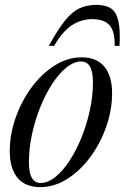

<svg xmlns="http://www.w3.org/2000/svg" viewBox="-20 -757 511 787"><path d="M314.5 -522Q376.5 -522 408 -483.5Q439.5 -445 439.5 -375Q439.5 -306 415.5 -237.8Q391.5 -169.5 350.2 -113.5Q309 -57.5 256 -23.8Q203 10 145 10Q83 10 51.5 -28.5Q20 -67 20 -137Q20 -206 44 -274.2Q68 -342.5 109.2 -398.5Q150.5 -454.5 203.5 -488.2Q256.5 -522 314.5 -522ZM146.5 -7Q176.5 -7 207.2 -31.8Q238 -56.5 265.5 -98.8Q293 -141 314.5 -194.5Q336 -248 348.5 -306Q361 -364 361 -420Q361 -505 313 -505Q283 -505 252.2 -480.2Q221.5 -455.5 194 -413.2Q166.5 -371 145 -317.5Q123.5 -264 111 -206Q98.5 -148 98.5 -92Q98.5 -7 146.5 -7ZM358 -678.5Q312 -678.5 273.5 -652.8Q235 -627 202 -569H180Q216.5 -635 245.5 -671.5Q274.5 -708 305 -722.5Q335.5 -737 375.5 -737Q413 -737 434.8 -722.5Q456.5 -708 465 -671.8Q473.5 -635.5 470 -569H450Q451.5 -627 429.8 -652.8Q408 -678.5 358 -678.5Z"/></svg>

Font: Newsreader 72pt
Style: Italic
Weight: 400
Italic angle: -17°
Designer: Hugues Gentile
Foundry: Production Type
Version: Version 1.003; ttfautohint (v1.8.3)